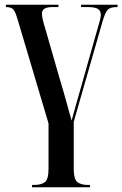

<svg xmlns="http://www.w3.org/2000/svg" viewBox="-20 -556 519 815"><path d="M116 239H362V229H353Q325 229 309 217.5Q293 206 293 160V-39L415 -464Q427 -505 438 -515.5Q449 -526 477 -526H479V-536H324V-526H351Q384 -526 396 -518Q408 -510 408 -493Q408 -483 402.5 -463.5Q397 -444 388 -413L329 -204Q317 -163 304 -116.5Q291 -70 284 -44Q272 -86 260 -130Q248 -174 235 -216L172 -435Q158 -479 158 -498Q158 -526 202 -526H228V-536H5V-526Q27 -526 36 -516.5Q45 -507 54 -476L186 -32V160Q186 206 170 217.5Q154 229 125 229H116Z"/></svg>

Font: Noto Serif Display Condensed Semi
Style: Regular
Weight: 600
Width: 3
Designer: Monotype Design Team
Foundry: Monotype Imaging Inc.
Version: Version 1.900